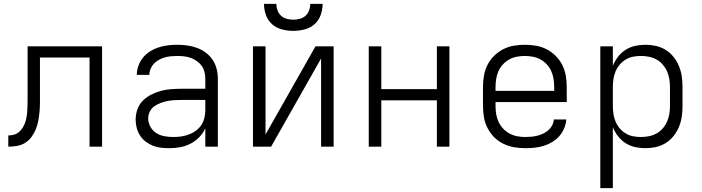

<svg xmlns="http://www.w3.org/2000/svg" viewBox="-20 -760 3640 995"><path d="M23 0V-58Q38 -58 52.5 -62Q67 -66 78 -75.5Q89 -85 97 -97.5Q105 -110 110 -124Q115 -138 117.5 -152.5Q120 -167 121 -182Q122 -197 122.5 -212Q123 -227 123 -241Q123 -251 123 -261Q123 -271 123 -281V-520H509V0H444V-462H187V-280Q187 -279 187 -278Q187 -277 187 -275Q187 -252 187 -229Q187 -206 185 -183Q183 -160 179 -137Q175 -114 166.5 -92.5Q158 -71 144.5 -52Q131 -33 111.5 -20.5Q92 -8 69 -4Q46 0 23 0Z M856 8Q835 8 813.5 5.5Q792 3 772 -5Q752 -13 734.5 -26.5Q717 -40 705.5 -58Q694 -76 688.5 -97Q683 -118 683 -140Q683 -167 692 -193Q701 -219 720 -238Q739 -257 763.5 -269.5Q788 -282 814 -289Q840 -296 867 -298Q894 -300 921 -300H1044V-352Q1044 -370 1039.5 -387.5Q1035 -405 1025 -419Q1015 -433 1000 -443.5Q985 -454 968.5 -460Q952 -466 934 -468Q916 -470 898 -470Q882 -470 866 -468.5Q850 -467 834 -462.5Q818 -458 803.5 -450Q789 -442 778 -430.5Q767 -419 760.5 -403.5Q754 -388 754 -372H689Q689 -372 689 -372Q689 -372 689 -372Q689 -396 697.5 -419.5Q706 -443 721.5 -462Q737 -481 758 -494Q779 -507 802 -514.5Q825 -522 849.5 -525Q874 -528 898 -528Q924 -528 950 -524.5Q976 -521 1000.5 -512Q1025 -503 1046 -487.5Q1067 -472 1081.5 -450.5Q1096 -429 1102.5 -403.5Q1109 -378 1109 -352V0H1044V-95Q1032 -69 1012 -48.5Q992 -28 966.5 -15Q941 -2 913 3Q885 8 856 8ZM879 -50Q900 -50 920 -53Q940 -56 959 -63Q978 -70 995 -82.5Q1012 -95 1023 -111.5Q1034 -128 1039 -148.5Q1044 -169 1044 -189V-242H921Q902 -242 884 -241Q866 -240 848 -236.5Q830 -233 812.5 -226.5Q795 -220 780 -209.5Q765 -199 756.5 -182Q748 -165 748 -147Q748 -124 759.5 -103Q771 -82 790.5 -70Q810 -58 833 -54Q856 -50 879 -50Z M1291 0V-520H1356V-63L1615 -520H1709V0H1644V-457L1385 0ZM1500 -600Q1471 -600 1441.5 -607.5Q1412 -615 1390 -634.5Q1368 -654 1358 -682.5Q1348 -711 1348 -740H1412Q1412 -723 1418 -706.5Q1424 -690 1436.5 -678.5Q1449 -667 1466 -662.5Q1483 -658 1500 -658Q1517 -658 1534 -662.5Q1551 -667 1563.5 -678.5Q1576 -690 1582 -706.5Q1588 -723 1588 -740H1652Q1652 -711 1642 -682.5Q1632 -654 1610 -634.5Q1588 -615 1558.5 -607.5Q1529 -600 1500 -600Z M1891 0V-520H1956V-298H2244V-520H2309V0H2244V-240H1956V0Z M2702 8Q2673 8 2644 3Q2615 -2 2588.5 -15Q2562 -28 2541 -49Q2520 -70 2506.5 -96.5Q2493 -123 2488 -152Q2483 -181 2483 -210V-310Q2483 -339 2488 -368Q2493 -397 2506 -423Q2519 -449 2540 -470Q2561 -491 2587 -504.5Q2613 -518 2642 -523Q2671 -528 2700 -528Q2729 -528 2758 -523Q2787 -518 2813 -504.5Q2839 -491 2860 -470Q2881 -449 2894 -423Q2907 -397 2912 -368Q2917 -339 2917 -310V-231H2548V-210Q2548 -189 2551.5 -168Q2555 -147 2564 -128Q2573 -109 2587.5 -93.5Q2602 -78 2620.5 -68Q2639 -58 2660 -54Q2681 -50 2702 -50Q2718 -50 2734 -51.5Q2750 -53 2765.5 -57Q2781 -61 2795.5 -68Q2810 -75 2822 -85.5Q2834 -96 2841.5 -110.5Q2849 -125 2850 -141H2915Q2913 -117 2903.5 -94.5Q2894 -72 2878 -54Q2862 -36 2841 -23.5Q2820 -11 2797 -4Q2774 3 2750 5.5Q2726 8 2702 8ZM2548 -289H2852V-310Q2852 -331 2848.5 -352Q2845 -373 2836.5 -392Q2828 -411 2813.5 -426.5Q2799 -442 2781 -452Q2763 -462 2742 -466Q2721 -470 2700 -470Q2679 -470 2658 -466Q2637 -462 2619 -452Q2601 -442 2586.5 -426.5Q2572 -411 2563.5 -392Q2555 -373 2551.5 -352Q2548 -331 2548 -310Z M3091 215V-520H3156V-419Q3166 -444 3182.5 -465.5Q3199 -487 3221.5 -501.5Q3244 -516 3270.5 -522Q3297 -528 3324 -528Q3352 -528 3379 -522Q3406 -516 3429.5 -501.5Q3453 -487 3470.5 -465Q3488 -443 3498.5 -417.5Q3509 -392 3513 -365Q3517 -338 3517 -310V-210Q3517 -182 3513 -155Q3509 -128 3498.5 -102.5Q3488 -77 3470.5 -55Q3453 -33 3429.5 -18.5Q3406 -4 3379 2Q3352 8 3324 8Q3297 8 3270.5 2Q3244 -4 3221.5 -18.5Q3199 -33 3182.5 -54.5Q3166 -76 3156 -101V215ZM3301 -50Q3322 -50 3342.5 -54Q3363 -58 3381.5 -68Q3400 -78 3414 -94Q3428 -110 3436.5 -129Q3445 -148 3448.5 -168.5Q3452 -189 3452 -210V-310Q3452 -331 3448.5 -351.5Q3445 -372 3436.5 -391Q3428 -410 3414 -426Q3400 -442 3381.5 -452Q3363 -462 3342.5 -466Q3322 -470 3301 -470Q3280 -470 3260 -466Q3240 -462 3222.5 -451.5Q3205 -441 3191.5 -425Q3178 -409 3170 -390Q3162 -371 3159 -350.5Q3156 -330 3156 -310V-210Q3156 -190 3159 -169.5Q3162 -149 3170 -130Q3178 -111 3191.5 -95Q3205 -79 3222.5 -68.5Q3240 -58 3260 -54Q3280 -50 3301 -50Z"/></svg>

Font: Iosevka Custom Light Extended
Style: Regular
Weight: 300
Width: 7
Monospace: yes
Designer: Belleve Invis
Foundry: Belleve Invis
Version: Version 11.2.4; ttfautohint (v1.8.4)